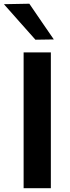

<svg xmlns="http://www.w3.org/2000/svg" viewBox="-44 -988 366 1008"><path d="M80 0V-713H223V0ZM142 -779.5Q101.5 -825 60.5 -871.2Q19.5 -917.5 -23.5 -966L110 -968.5Q142 -921.5 174 -874.8Q206 -828 238.5 -781Z"/></svg>

Font: Commissioner SemiBold
Style: Regular
Weight: 600
Designer: Kostas Bartsokas
Foundry: Kostas Bartsokas
Version: Version 1.000; ttfautohint (v1.8.3)